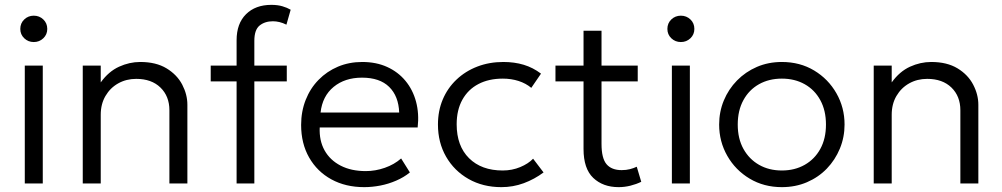

<svg xmlns="http://www.w3.org/2000/svg" viewBox="-20 -755 4123 790"><path d="M82 0V-485H156V0ZM119 -582Q96 -582 79.8 -597.5Q63.5 -613 63.5 -636Q63.5 -659.5 79.8 -675Q96 -690.5 119 -690.5Q142 -690.5 158.2 -675Q174.5 -659.5 174.5 -636Q174.5 -613 158.2 -597.5Q142 -582 119 -582Z M320.5 0V-485H394.5V-416Q427 -461 469.8 -480.5Q512.5 -500 557 -500Q622 -500 665.2 -473.8Q708.5 -447.5 729.8 -406.8Q751 -366 751 -324V0H677V-301.5Q677 -359 640.2 -394.8Q603.5 -430.5 540.5 -430.5Q499.5 -430.5 466.5 -412Q433.5 -393.5 414 -360.2Q394.5 -327 394.5 -283V0Z M953.5 0V-589.5Q953.5 -658 992.2 -696.5Q1031 -735 1096.5 -735Q1122.5 -735 1142 -729.2Q1161.5 -723.5 1176 -715L1158.5 -653.5Q1143.5 -661 1129.8 -664.2Q1116 -667.5 1103 -667.5Q1070 -667.5 1048.2 -650Q1026.5 -632.5 1026.5 -587V-485H1160V-420H1026.5V0ZM847 -420V-485H967V-420Z M1478.5 15Q1402 15 1343.5 -17Q1285 -49 1252 -106.8Q1219 -164.5 1219 -241Q1219 -296.5 1237.8 -344Q1256.5 -391.5 1290.8 -426.5Q1325 -461.5 1370.8 -480.8Q1416.5 -500 1470.5 -500Q1528 -500 1573 -479.5Q1618 -459 1648.2 -422.5Q1678.5 -386 1691.8 -336.8Q1705 -287.5 1698.5 -230.5H1295.5Q1293 -176.5 1315.5 -136.2Q1338 -96 1381.5 -73.5Q1425 -51 1485 -51Q1524.5 -51 1563.2 -64.5Q1602 -78 1630.5 -103L1666.5 -45.5Q1642 -25.5 1610.2 -11.8Q1578.5 2 1544.8 8.5Q1511 15 1478.5 15ZM1299 -292H1622.5Q1620 -359.5 1581.2 -397.5Q1542.5 -435.5 1469.5 -435.5Q1399 -435.5 1352.8 -397.5Q1306.5 -359.5 1299 -292Z M2043 15Q1967 15 1908 -18.5Q1849 -52 1815.5 -110.2Q1782 -168.5 1782 -242.5Q1782 -299 1801.8 -345.8Q1821.5 -392.5 1858 -427.2Q1894.5 -462 1943.8 -481Q1993 -500 2051 -500Q2096.5 -500 2134.8 -488.5Q2173 -477 2206 -452L2166 -393.5Q2144 -412 2113.8 -421.8Q2083.5 -431.5 2049 -431.5Q1991 -431.5 1948.5 -409.2Q1906 -387 1882.5 -344.8Q1859 -302.5 1859 -243.5Q1859 -154.5 1910 -104Q1961 -53.5 2048.5 -53.5Q2087 -53.5 2120.5 -67.5Q2154 -81.5 2173.5 -102L2216.5 -45.5Q2179 -17.5 2135 -1.2Q2091 15 2043 15Z M2525.5 15Q2461 15 2421 -23Q2381 -61 2381 -142V-628.5H2455V-485H2604V-420H2455V-163Q2455 -103.5 2475.8 -79.2Q2496.5 -55 2538 -55Q2556.5 -55 2572 -59Q2587.5 -63 2600 -69L2618.5 -7Q2598 3 2574 9Q2550 15 2525.5 15ZM2265.5 -420V-485H2394.5V-420Z M2744.5 0V-485H2818.5V0ZM2781.5 -582Q2758.5 -582 2742.2 -597.5Q2726 -613 2726 -636Q2726 -659.5 2742.2 -675Q2758.5 -690.5 2781.5 -690.5Q2804.5 -690.5 2820.8 -675Q2837 -659.5 2837 -636Q2837 -613 2820.8 -597.5Q2804.5 -582 2781.5 -582Z M3197 15Q3123 15 3064.5 -20Q3006 -55 2972.5 -113.8Q2939 -172.5 2939 -242.5Q2939 -295 2958.2 -341.5Q2977.5 -388 3012.5 -423.8Q3047.5 -459.5 3094.5 -479.8Q3141.5 -500 3197 -500Q3271.5 -500 3329.8 -465Q3388 -430 3421.5 -371.2Q3455 -312.5 3455 -242.5Q3455 -190.5 3435.8 -143.8Q3416.5 -97 3382 -61.2Q3347.5 -25.5 3300.2 -5.2Q3253 15 3197 15ZM3197 -53.5Q3250 -53.5 3291 -76.8Q3332 -100 3355.2 -142.2Q3378.5 -184.5 3378.5 -242.5Q3378.5 -300.5 3355.2 -343Q3332 -385.5 3291 -408.5Q3250 -431.5 3197 -431.5Q3144 -431.5 3103 -408.5Q3062 -385.5 3038.8 -343Q3015.5 -300.5 3015.5 -242.5Q3015.5 -184.5 3039 -142.2Q3062.5 -100 3103.2 -76.8Q3144 -53.5 3197 -53.5Z M3575 0V-485H3649V-416Q3681.5 -461 3724.2 -480.5Q3767 -500 3811.5 -500Q3876.5 -500 3919.8 -473.8Q3963 -447.5 3984.2 -406.8Q4005.5 -366 4005.5 -324V0H3931.5V-301.5Q3931.5 -359 3894.8 -394.8Q3858 -430.5 3795 -430.5Q3754 -430.5 3721 -412Q3688 -393.5 3668.5 -360.2Q3649 -327 3649 -283V0Z"/></svg>

Font: Geologica Roman ExtraLight
Style: Regular
Weight: 250
Designer: Sindre Bremnes, Frode Helland
Foundry: Monokrom Skriftforlag AS
Version: Version 1.010;gftools[0.9.28]